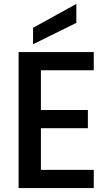

<svg xmlns="http://www.w3.org/2000/svg" viewBox="-20 -961 564 981"><path d="M459 -602H189V-399H429V-306H189V-93H459V0H75V-695H459ZM370 -941V-844L149 -735V-819Z"/></svg>

Font: Parkinsans Light Medium
Style: Regular
Weight: 500
Version: Version 1.000